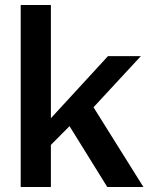

<svg xmlns="http://www.w3.org/2000/svg" viewBox="-20 -750 605 770"><path d="M544.9 -524.9 355 -319.8 555.2 0H410.2L258.8 -244.1L184.1 -168.9V0H63V-730H184.1V-275.9L413.1 -524.9Z"/></svg>

Font: Nacelle SemiBold
Style: Regular
Weight: 600
Designer: Sora Sagano
Foundry: Sora Sagano
Version: Version 1.000;FEAKit 1.0